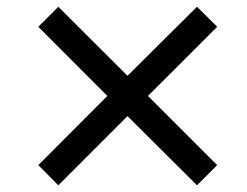

<svg xmlns="http://www.w3.org/2000/svg" viewBox="-20 -571 737 572"><path d="M566.9 -19 359.9 -225.1 153.8 -19 94.2 -79.1 299.8 -285.2 94.2 -491.2 153.8 -550.8 359.9 -345.2 566.9 -550.8 627 -491.2 420.9 -285.2 627 -79.1Z"/></svg>

Font: Clear Sans Medium
Style: Italic
Weight: 500
Italic angle: -12°
Foundry: Intel Corporation
Version: Version 1.00